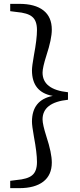

<svg xmlns="http://www.w3.org/2000/svg" viewBox="-20 -803 417 997"><path d="M33 174V136L64 132Q124 127 147 107Q172 87 172 38Q172 -9 156 -94Q146 -150 146 -171Q146 -284 254 -305Q146 -324 146 -438Q146 -459 156 -515Q172 -600 172 -647Q172 -696 147 -716Q124 -736 64 -741L33 -745V-783H80Q162 -783 205.5 -749Q249 -715 249 -649Q249 -600 221 -515Q201 -452 201 -426Q201 -338 333 -324V-285Q201 -271 201 -183Q201 -157 221 -94Q249 -9 249 41Q249 106 205 140Q161 174 80 174Z"/></svg>

Font: GenRyuMin TW M
Style: Regular
Weight: 500
Version: Version 1.501;PS 1;hotconv 16.6.51;makeotf.lib2.5.65220